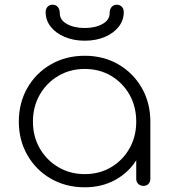

<svg xmlns="http://www.w3.org/2000/svg" viewBox="-20 -790 719 816"><path d="M340 6Q260 6 196.5 -30.5Q133 -67 96.5 -130.5Q60 -194 60 -273Q60 -353 96.5 -416.5Q133 -480 196.5 -516.5Q260 -553 340 -553Q420 -553 483 -516.5Q546 -480 582.5 -416.5Q619 -353 619 -273L594 -233Q594 -165 560.5 -111Q527 -57 470 -25.5Q413 6 340 6ZM340 -50Q403 -50 452.5 -79.5Q502 -109 530.5 -159.5Q559 -210 559 -273Q559 -337 530.5 -387.5Q502 -438 452.5 -467.5Q403 -497 340 -497Q278 -497 228 -467.5Q178 -438 149 -387.5Q120 -337 120 -273Q120 -210 149 -159.5Q178 -109 228 -79.5Q278 -50 340 -50ZM590 0Q576 0 567.5 -8.5Q559 -17 559 -30V-213L578 -273H619V-30Q619 -17 611 -8.5Q603 0 590 0ZM340 -617Q293 -617 255 -633Q217 -649 195.5 -676.5Q174 -704 174 -739Q174 -753 182.5 -761.5Q191 -770 204 -770Q217 -770 225.5 -760.5Q234 -751 234 -734Q234 -705 264.5 -688Q295 -671 340 -671Q385 -671 415.5 -688Q446 -705 446 -734Q446 -751 454.5 -760.5Q463 -770 476 -770Q489 -770 497.5 -761.5Q506 -753 506 -739Q506 -704 484.5 -676.5Q463 -649 425.5 -633Q388 -617 340 -617Z"/></svg>

Font: ComfortaaLight
Style: Regular
Weight: 300
Designer: Johan Aakerlund
Foundry: Johan Aakerlund
Version: Version 3.104; ttfautohint (v1.8.1.43-b0c9)